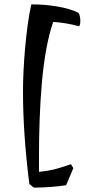

<svg xmlns="http://www.w3.org/2000/svg" viewBox="-20 -770 387 877"><path d="M134 87 114 70Q100 -40 92.5 -146Q85 -252 85 -355Q85 -396 87.5 -447.5Q90 -499 95 -554Q100 -609 107 -660Q114 -711 123 -750Q184 -750 241 -740.5Q298 -731 338 -712Q342 -708 344.5 -696.5Q347 -685 347 -674Q347 -667 346 -660.5Q345 -654 341 -650Q312 -658 282.5 -663Q253 -668 223 -670Q204 -615 191 -543Q178 -471 171 -389Q164 -307 161 -222.5Q158 -138 158 -58V15Q207 10 241.5 0Q276 -10 304 -20L315 -2L282 76Q251 81 210.5 84Q170 87 134 87Z"/></svg>

Font: Julee
Style: Regular
Weight: 400
Designer: Julian Tunni
Foundry: Julian Tunni
Version: Version 1.002; ttfautohint (v1.8.4.7-5d5b);gftools[0.9.23]